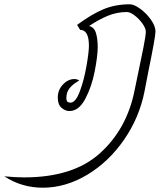

<svg xmlns="http://www.w3.org/2000/svg" viewBox="-279 -510 773 894"><path d="M445 -363Q445 -339 411 -173L394 -85Q370 37 299 140Q228 243 127.5 303.5Q27 364 -80 364Q-178 364 -259 311Q-206 316 -167 316Q62 316 186.5 203.5Q311 91 347 -86Q352 -110 356.5 -132Q361 -154 365 -173Q378 -233 389 -289.5Q400 -346 400 -362Q400 -378 384.5 -400Q369 -422 348 -438Q327 -454 312 -454Q265 -454 223 -436.5Q181 -419 136 -389Q160 -383 168 -355.5Q176 -328 176 -291Q176 -250 162 -178Q148 -106 118 -49.5Q88 7 44 7Q25 7 7.5 -8Q-10 -23 -10 -56Q-10 -91 14 -116.5Q38 -142 68 -142Q80 -142 90 -135Q61 -119 45.5 -100Q30 -81 30 -54Q30 -41 35 -36.5Q40 -32 49 -32Q73 -32 92.5 -84Q112 -136 123.5 -201.5Q135 -267 135 -297Q135 -371 94 -371L80 -394Q146 -443 201.5 -466.5Q257 -490 326 -490Q345 -490 374 -469Q403 -448 424 -418Q445 -388 445 -363Z"/></svg>

Font: Charmonman
Style: Regular
Weight: 400
Designer: Ekaluck Peanpanawate
Foundry: Cadson Demak Co.,Ltd.
Version: Version 1.000; ttfautohint (v1.6)